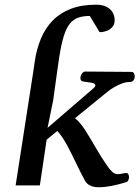

<svg xmlns="http://www.w3.org/2000/svg" viewBox="-20 -788 593 816"><path d="M399.9 7.8Q377 7.8 362.5 0.2Q348.1 -7.3 341.8 -19Q323.7 -51.8 304.9 -91.6Q286.1 -131.3 266.1 -168.9Q246.1 -206.5 223.6 -231.4L178.2 -194.3L149.4 0H46.4L121.6 -484.4L223.1 -485.4L206.1 -362.3L182.1 -244.6L377 -412.6Q385.3 -419.4 385.3 -424.8Q385.3 -433.6 368.7 -436.5Q352.1 -439.5 334.5 -441.4Q321.8 -442.4 321.8 -456.1Q321.8 -466.3 328.1 -475.1Q334.5 -483.9 342.3 -483.9L539.1 -482.4Q546.4 -482.4 549.6 -475.8Q552.7 -469.2 552.7 -463.9Q552.7 -453.6 547.4 -446.5Q542 -439.5 532.7 -439.5Q516.6 -439.9 498.8 -433.3Q481 -426.8 464.4 -417Q447.8 -407.2 435.5 -397L298.8 -285.6Q321.3 -267.6 343.3 -232.9Q365.2 -198.2 388.2 -158.2Q411.1 -118.2 435.5 -83.5Q443.8 -71.3 455.1 -59.6Q466.3 -47.9 480 -47.9Q489.7 -47.9 500 -50.3Q510.3 -52.7 516.1 -52.7Q522.9 -52.7 525.6 -47.1Q528.3 -41.5 528.3 -34.2Q528.3 -28.8 525.6 -22.5Q522.9 -16.1 516.1 -13.7Q480.5 -2.9 452.6 2.4Q424.8 7.8 399.9 7.8ZM168.9 -447.8 121.6 -484.4 127.4 -524.9Q135.3 -579.6 154.1 -624.3Q172.9 -668.9 204.1 -700.9Q235.4 -732.9 281 -750.5Q326.7 -768.1 388.2 -768.1Q414.6 -768.1 432.1 -759.3Q449.7 -750.5 458.5 -735.6Q467.3 -720.7 467.3 -702.1Q467.3 -683.1 456.3 -671.9Q445.3 -660.6 431.4 -656Q417.5 -651.4 407.7 -651.4Q402.3 -651.4 402.3 -652.8L361.8 -720.2Q333.5 -720.2 312.7 -713.1Q292 -706.1 276.6 -687Q261.2 -668 250.5 -632.6Q239.7 -597.2 231 -540.5L223.1 -485.4Z"/></svg>

Font: Gelasio Medium
Style: Italic
Weight: 500
Italic angle: -8.5°
Designer: Eben Sorkin
Foundry: Eben Sorkin
Version: Version 1.008